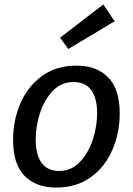

<svg xmlns="http://www.w3.org/2000/svg" viewBox="-20 -836 598 866"><path d="M520 -324Q520 -238 487.5 -161.5Q455 -85 390.5 -37.5Q326 10 233 10Q143 10 91 -42.5Q39 -95 39 -206Q39 -292 71.5 -368.5Q104 -445 168.5 -492.5Q233 -540 325 -540Q416 -540 468 -487Q520 -434 520 -324ZM141 -207Q141 -138 167.5 -101.5Q194 -65 247 -65Q302 -65 340.5 -105.5Q379 -146 398.5 -206Q418 -266 418 -325Q418 -393 391.5 -429.5Q365 -466 312 -466Q256 -466 217.5 -425.5Q179 -385 160 -325Q141 -265 141 -207ZM497 -740 288 -615 251 -666 446 -816Z"/></svg>

Font: Bitter Pro Medium
Style: Italic
Weight: 500
Italic angle: -9°
Designer: Sol Matas, and Bitter project Authors
Foundry: Sol Matas
Version: Version 1.010